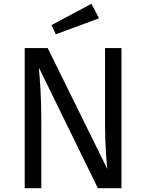

<svg xmlns="http://www.w3.org/2000/svg" viewBox="-20 -998 775 1018"><path d="M465 -978 253 -865 276 -816 505 -901ZM624 -743H537V-327C537 -235 546 -122 549 -102L233 -743H111V0H199V-359C199 -496 191 -581 186 -640L499 0H624Z"/></svg>

Font: Glow Sans SC Normal Book
Style: Regular
Weight: 500
Designer: Ryoko NISHIZUKA (kana, bopomofo & ideographs); Paul D. Hunt (Latin, Greek & Cyrillic); Sandoll Communications, Soo-young
Version: Version 0.93